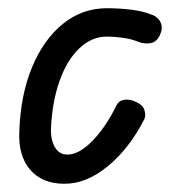

<svg xmlns="http://www.w3.org/2000/svg" viewBox="-20 -442 431 467"><path d="M137 5Q83 5 53.5 -29Q24 -63 27 -123Q30 -211 58 -278.5Q86 -346 133 -384Q180 -422 240 -422Q270 -422 298.5 -418.5Q327 -415 347 -407Q357 -404 364 -397Q371 -390 373 -380Q375 -370 369 -357Q362 -341 348 -337.5Q334 -334 317 -340Q301 -347 279.5 -350Q258 -353 240 -353Q203 -353 173 -324.5Q143 -296 125 -245.5Q107 -195 104 -130Q103 -102 113.5 -84Q124 -66 144 -66Q172 -66 204.5 -99Q237 -132 264 -187Q270 -198 284 -199.5Q298 -201 313 -193Q328 -186 331.5 -173.5Q335 -161 331 -152Q294 -80 242 -37.5Q190 5 137 5Z"/></svg>

Font: Edu VIC WA NT Beginner Medium
Style: Regular
Weight: 500
Designer: Tina and Corey Anderson
Foundry: Google for Education
Version: Version 1.003